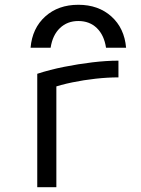

<svg xmlns="http://www.w3.org/2000/svg" viewBox="-20 -784 590 804"><path d="M308 -764Q392 -764 446.5 -715Q501 -666 508 -584H424Q416 -637 385.5 -666.5Q355 -696 308 -696Q262 -696 231 -666.5Q200 -637 192 -584H108Q115 -666 169.5 -715Q224 -764 308 -764ZM136 -475Q188 -492 248 -504Q308 -516 367 -523Q426 -530 476 -530V-460Q431 -460 381 -454.5Q331 -449 282.5 -439Q234 -429 194 -415L216 -453V0H136Z"/></svg>

Font: M PLUS Code Latin SemiExpanded
Style: Regular
Weight: 400
Width: 6
Designer: Coji Morishita
Foundry: UNDERFOREST DESIGN
Version: Version 1.002; ttfautohint (v1.8.3)